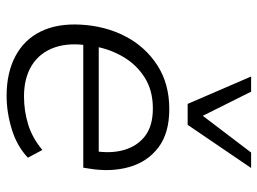

<svg xmlns="http://www.w3.org/2000/svg" viewBox="-122 -670 799 596"><g transform="rotate(90 278.0 -371.5)"><path d="M277 8Q205 8 153.5 -19.5Q102 -47 77 -98.5Q52 -150 56 -222Q60 -298 92 -360Q124 -422 181.5 -459.5Q239 -497 318 -497Q393 -497 437.5 -463Q482 -429 498 -372.5Q514 -316 503 -249L500 -230H101L109 -278H470L448 -262Q457 -315 445 -356.5Q433 -398 401.5 -422Q370 -446 316 -446Q260 -446 220 -420.5Q180 -395 156 -354Q132 -313 124 -267L121 -247Q111 -186 127 -140.5Q143 -95 182 -70.5Q221 -46 279 -46Q324 -46 366 -59Q408 -72 445 -103L469 -58Q433 -24 380.5 -8Q328 8 277 8ZM302 -554 217 -751H264L339 -601L453 -751H501L367 -554Z"/></g></svg>

Font: Nunito Sans 10pt Light
Style: Italic
Weight: 300
Italic angle: -9°
Designer: Vernon Adams
Foundry: Vernon Adams
Version: Version 3.101;gftools[0.9.27]